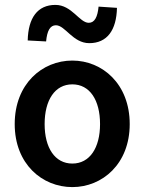

<svg xmlns="http://www.w3.org/2000/svg" viewBox="-20 -751 589 783"><path d="M275 12C397 12 509 -82 509 -245C509 -409 397 -504 275 -504C152 -504 40 -409 40 -245C40 -82 152 12 275 12ZM275 -84C204 -84 162 -148 162 -245C162 -343 204 -407 275 -407C346 -407 388 -343 388 -245C388 -148 346 -84 275 -84ZM344 -575C417 -575 455 -628 457 -719L382 -724C378 -682 366 -658 342 -658C304 -658 273 -731 206 -731C133 -731 95 -678 93 -586L168 -582C172 -625 184 -648 208 -648C246 -648 277 -575 344 -575Z"/></svg>

Font: Source Sans Pro Semibold
Style: Regular
Weight: 600
Designer: Paul D. Hunt
Foundry: Adobe Systems Incorporated
Version: Version 3.006;hotconv 1.0.111;makeotfexe 2.5.65597